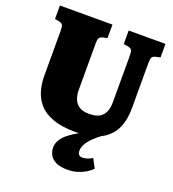

<svg xmlns="http://www.w3.org/2000/svg" viewBox="-167 -830 1094 1212"><g transform="rotate(20 380.5 -224.0)"><path d="M424 255Q370 255 341.5 238.5Q313 222 302.5 199Q292 176 292 155Q292 126 307.5 101Q323 76 351 54.5Q379 33 415 13Q409 14 402.5 14Q396 14 389 14Q297 14 237 -8.5Q177 -31 144.5 -68.5Q112 -106 98.5 -153.5Q85 -201 85 -251V-556Q85 -583 79 -593.5Q73 -604 51 -608L26 -612V-703H379V-612L350 -606Q332 -602 326 -591.5Q320 -581 320 -557V-244Q320 -208 331 -181Q342 -154 366 -138.5Q390 -123 432 -123Q479 -123 504 -139Q529 -155 539 -182Q549 -209 549 -242V-556Q549 -584 543 -594Q537 -604 514 -608L488 -612V-703H735V-612L707 -606Q688 -602 681.5 -592Q675 -582 675 -553V-250Q675 -162 644.5 -104.5Q614 -47 553 -17Q505 19 480 52Q455 85 455 115Q455 135 464 143Q473 151 487 151Q496 151 513.5 147Q531 143 553 130L585 190Q567 209 543 223Q519 237 489.5 246Q460 255 424 255Z"/></g></svg>

Font: Literata 18pt Black
Style: Regular
Weight: 900
Designer: Latin by Veronika Burian and Jose Scaglione. Greek by Irene Vlachou. Cyrillic by Vera Evstafieva.
Foundry: TypeTogether
Version: Version 3.103;gftools[0.9.29]